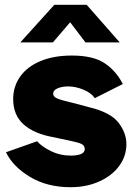

<svg xmlns="http://www.w3.org/2000/svg" viewBox="-20 -772 553 802"><path d="M5 -136 135 -182Q154 -160 192.5 -141Q231 -122 276 -122Q302 -122 318 -128.5Q334 -135 334 -149Q334 -163 322.5 -169.5Q311 -176 282 -182L203 -199Q123 -213 79 -252Q35 -291 35 -358Q35 -411 64.5 -452.5Q94 -494 149.5 -517Q205 -540 280 -540Q369 -540 417 -508Q465 -476 493 -421L376 -362Q361 -384 328.5 -397.5Q296 -411 265 -411Q239 -411 220.5 -403Q202 -395 202 -381Q202 -368 219.5 -360.5Q237 -353 285 -342L353 -324Q443 -302 475.5 -259Q508 -216 508 -170Q508 -120 478 -79Q448 -38 394.5 -14Q341 10 275 10Q177 10 105.5 -33Q34 -76 5 -136ZM273 -679 201 -595H65L207 -752H342L480 -595H337Z"/></svg>

Font: Morrison Black
Style: Regular
Weight: 900
Designer: Pablo Impallari, Rodrigo Fuenzalida (Modified by Dan O. Williams)
Version: Version 0.03;June 6, 2019;FontCreator 11.5.0.2425 64-bit; tt